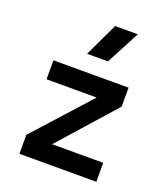

<svg xmlns="http://www.w3.org/2000/svg" viewBox="-144 -897 874 999"><g transform="rotate(20 293.0 -397.5)"><path d="M80.1 0V-105L357.9 -412.6H80.1V-517.6H496.1V-412.6L222.7 -105H505.9V0ZM232.9 -609.4 320.8 -794.9H446.3L348.6 -609.4Z"/></g></svg>

Font: CaskaydiaCove NFP SemiBold
Style: Regular
Weight: 600
Designer: Aaron Bell
Foundry: Saja Typeworks
Version: Version 2111.001; VTT 6.35;Nerd Fonts 3.1.1